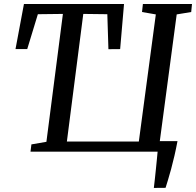

<svg xmlns="http://www.w3.org/2000/svg" viewBox="-20 -763 986 966"><path d="M754 182.5Q756.5 162.5 759 139.2Q761.5 116 764 91.8Q766.5 67.5 768.8 44Q771 20.5 773 0H133.5L138 -36.5L213.5 -49.5L296.5 -693L170.5 -691.5L117 -516H58L100.5 -743H604L584.5 -516L525.5 -515.5L520 -691.5L399 -693L316.5 -51H678.5L764 -690.5L694.5 -702.5L699 -743H946L942 -702.5L869 -690.5L784 -53H873Q866 -15.5 857.8 20.2Q849.5 56 841 87.5Q832.5 119 825 143.2Q817.5 167.5 813 182Z"/></svg>

Font: Merriweather 36pt
Style: Italic
Weight: 400
Italic angle: -7.8°
Version: Version 2.101